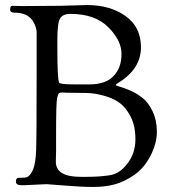

<svg xmlns="http://www.w3.org/2000/svg" viewBox="-20 -732 670 760"><path d="M54 -28C46.7 -28 43 -23.2 43 -13.5C43 -3.8 50 1 64 1H78L164 -3C168.7 -3 193 -1.2 237 2.5C281 6.2 318.7 8 350 8C381.3 8 409.7 4.5 435 -2.5C460.3 -9.5 486 -22 512 -40C538 -58 559.3 -83.3 576 -116C592.7 -148.7 601 -180.2 601 -210.5C601 -240.8 595.3 -267.8 584 -291.5C572.7 -315.2 559.2 -333 543.5 -345C527.8 -357 512 -366.5 496 -373.5C480 -380.5 466.3 -385.5 455 -388.5C443.7 -391.5 438 -394 438 -396C438 -396.7 441.3 -399.3 448 -404C508 -440.7 538 -487.7 538 -545C538 -598.3 517.7 -639.5 477 -668.5C436.3 -697.5 385.7 -712 325 -712L215 -709L69 -708L29 -709C23 -709 20 -704 20 -694C20 -686 25.7 -682 37 -682C75.7 -682 101.7 -668 115 -640C121.7 -626.7 125 -614.7 125 -604V-434C125 -269.3 124.3 -170.3 123 -137C121.7 -103.7 118 -79.3 112 -64C102.7 -40.7 91 -29 77 -29ZM202 -136V-204C202 -283.3 203.3 -330 206 -344C208.7 -355.3 211.3 -361.8 214 -363.5C216.7 -365.2 221 -366 227 -366L242 -365L320 -364C345.3 -364 372.7 -359.3 402 -350C423.3 -343.3 441.7 -334 457 -322C472.3 -310 486 -292.2 498 -268.5C510 -244.8 516 -215.3 516 -180C516 -144.7 505.8 -113.3 485.5 -86C465.2 -58.7 441.8 -42.8 415.5 -38.5C389.2 -34.2 358 -32 322 -32H299C233.7 -32 201 -52 201 -92ZM207 -545V-574C207 -618 210.5 -646.2 217.5 -658.5C224.5 -670.8 238.3 -677 259 -677C323.7 -677 373.5 -659.5 408.5 -624.5C443.5 -589.5 461 -554 461 -518C461 -482 450.5 -453 429.5 -431C408.5 -409 377 -398 335 -398H271C235.7 -398 216.7 -400.3 214 -405C209.3 -414.3 207 -461 207 -545Z"/></svg>

Font: Sorts Mill Goudy
Style: Regular
Weight: 400
Version: Version 003.101